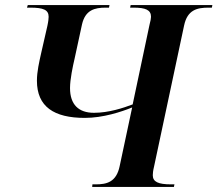

<svg xmlns="http://www.w3.org/2000/svg" viewBox="-20 -734 854 754"><path d="M342 0H663L665 -10H652C601 -10 580 -20 580 -46C580 -52 581 -64 585 -80L703 -634C716 -696 755 -704 799 -704H812L814 -714H493L491 -704H504C552 -704 573 -695 573 -668C573 -663 571 -650 567 -636L501 -324C464 -310 407 -291 349 -291C289 -291 255 -323 255 -388C255 -423 266 -474 273 -504L302 -638C315 -695 352 -704 395 -704H408L410 -714H89L86 -704H99C151 -704 171 -695 171 -668C171 -663 170 -650 166 -632L142 -527C134 -491 125 -453 125 -417C125 -315 192 -271 313 -271C385 -271 457 -295 499 -312L450 -82C437 -18 398 -10 356 -10H343Z"/></svg>

Font: Noto Serif Display SemiBold
Style: Italic
Weight: 600
Italic angle: -12°
Designer: Monotype Design Team
Foundry: Monotype Imaging Inc.
Version: Version 2.009